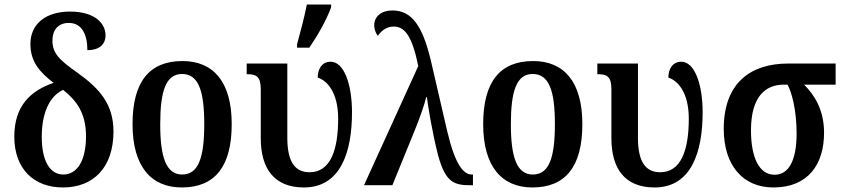

<svg xmlns="http://www.w3.org/2000/svg" viewBox="-20 -816 3715 846"><path d="M257 10C391 10 480 -77 480 -237C480 -358 417 -427 322 -495C241 -552 211 -581 211 -638C211 -683 236 -715 283 -715C342 -715 365 -662 365 -595C414 -595 445 -617 445 -661C445 -708 404 -765 288 -765C186 -765 114 -714 114 -622C114 -544 155 -498 216 -451C114 -416 43 -349 43 -214C43 -71 130 10 257 10ZM259 -47C199 -47 164 -109 164 -212C164 -340 212 -399 258 -420C313 -376 359 -322 359 -216C359 -108 320 -47 259 -47Z M781 10C926 10 1001 -81 1001 -269C1001 -457 919 -547 784 -547C639 -547 564 -457 564 -269C564 -81 647 10 781 10ZM783 -47C712 -47 686 -123 686 -269C686 -415 711 -490 782 -490C855 -490 880 -415 880 -269C880 -123 855 -47 783 -47Z M1289 -606H1343C1378 -657 1419 -728 1439 -784V-796H1332C1321 -739 1303 -673 1289 -621ZM1319 10C1482 10 1531 -148 1531 -321C1531 -447 1495 -544 1437 -544C1400 -544 1380 -514 1380 -474C1419 -462 1470 -412 1470 -293C1470 -155 1436 -57 1344 -57C1279 -57 1246 -104 1246 -209V-536H1067V-489H1070C1109 -489 1129 -479 1129 -423V-207C1129 -72 1189 10 1319 10Z M1584 0H1709L1808 -243C1826 -287 1850 -353 1858 -388H1861C1865 -353 1885 -229 1911 -129C1941 -23 1973 0 2046 0H2064V-47H2059C2023 -47 1986 -88 1951 -236L1878 -551C1842 -701 1795 -770 1709 -770C1661 -770 1629 -744 1629 -705C1629 -684 1637 -668 1645 -658C1658 -678 1681 -699 1715 -699C1761 -699 1795 -662 1823 -525Z M2326 10C2471 10 2546 -81 2546 -269C2546 -457 2464 -547 2329 -547C2184 -547 2109 -457 2109 -269C2109 -81 2192 10 2326 10ZM2328 -47C2257 -47 2231 -123 2231 -269C2231 -415 2256 -490 2327 -490C2400 -490 2425 -415 2425 -269C2425 -123 2400 -47 2328 -47Z M2864 10C3027 10 3076 -148 3076 -321C3076 -447 3040 -544 2982 -544C2945 -544 2925 -514 2925 -474C2964 -462 3015 -412 3015 -293C3015 -155 2981 -57 2889 -57C2824 -57 2791 -104 2791 -209V-536H2612V-489H2615C2654 -489 2674 -479 2674 -423V-207C2674 -72 2734 10 2864 10Z M3388 10C3540 10 3611 -91 3611 -231C3611 -335 3566 -400 3523 -443H3662V-536H3452C3290 -536 3169 -453 3169 -248C3169 -89 3252 10 3388 10ZM3393 -46C3325 -46 3289 -122 3289 -242C3289 -394 3356 -443 3433 -443H3450C3468 -411 3490 -333 3490 -228C3490 -108 3455 -46 3393 -46Z"/></svg>

Font: Noto Serif Condensed Semi
Style: Regular
Weight: 600
Width: 3
Designer: Monotype Design Team
Foundry: Monotype Imaging Inc.
Version: Version 1.002